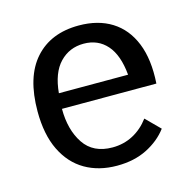

<svg xmlns="http://www.w3.org/2000/svg" viewBox="-85 -606 720 713"><g transform="rotate(-15 275.0 -250.0)"><path d="M281 20Q211 20 158.5 -10.5Q106 -41 76.5 -101.5Q47 -162 47 -251Q47 -383 108 -451.5Q169 -520 277 -520Q351 -520 403 -487.5Q455 -455 480.5 -392Q506 -329 500 -237H137Q137 -156 172.5 -103Q208 -50 282 -50Q325 -50 361 -69Q397 -88 423 -123L476 -70Q446 -30 396.5 -5Q347 20 281 20ZM141 -296H407Q400 -373 366 -411.5Q332 -450 277 -450Q222 -450 185 -411.5Q148 -373 141 -296Z"/></g></svg>

Font: Moderustic
Style: Regular
Weight: 400
Designer: Tural Alisoy
Foundry: TAFT Foundry
Version: Version 2.120